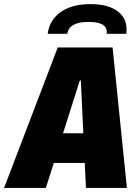

<svg xmlns="http://www.w3.org/2000/svg" viewBox="-56 -918 676 938"><path d="M-36 0 226 -686H494L564 0H364L358 -122H207L168 0ZM351 -267 339 -525H334L252 -267ZM177 -753Q186 -821 241 -859.5Q296 -898 387 -898Q476 -898 523 -859.5Q570 -821 561 -753H465Q469 -782 447 -796.5Q425 -811 377 -811Q329 -811 303 -796.5Q277 -782 273 -753Z"/></svg>

Font: Chivo Mono Medium Black
Style: Italic
Weight: 900
Italic angle: -8.05°
Monospace: yes
Version: Version 1.008